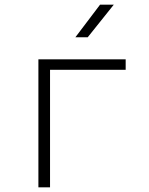

<svg xmlns="http://www.w3.org/2000/svg" viewBox="-20 -805 640 825"><path d="M304 -645H357L469 -785H410ZM145 0H195V-505H520V-550H145Z"/></svg>

Font: JetBrains Mono Thin
Style: Regular
Weight: 100
Monospace: yes
Designer: Philipp Nurullin, Konstantin Bulenkov
Foundry: JetBrains
Version: Version 2.305